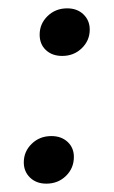

<svg xmlns="http://www.w3.org/2000/svg" viewBox="-20 -433 274 460"><path d="M129 -299Q105 -299 90 -313Q75 -327 75 -350Q75 -376 94 -394.5Q113 -413 141 -413Q165 -413 180 -398.5Q195 -384 195 -362Q195 -336 176 -317.5Q157 -299 129 -299ZM91 7Q67 7 52 -7.5Q37 -22 37 -44Q37 -70 56 -88.5Q75 -107 103 -107Q127 -107 142 -93Q157 -79 157 -57Q157 -30 138 -11.5Q119 7 91 7Z"/></svg>

Font: Rasa Medium
Style: Italic
Weight: 500
Italic angle: -7.10001°
Designer: Anna Giedrys (Yrsa+Rasa design), David Brezina (Yrsa art-direction, Rasa art-direction, design)
Foundry: Rosetta Type Foundry
Version: Version 2.004